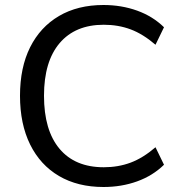

<svg xmlns="http://www.w3.org/2000/svg" viewBox="-20 -740 724 768"><path d="M394 8Q291 8 216 -36Q141 -80 100.5 -162Q60 -244 60 -357Q60 -470 100.5 -551Q141 -632 216 -676Q291 -720 394 -720Q466 -720 528.5 -697.5Q591 -675 636 -631L602 -561Q552 -604 502.5 -622.5Q453 -641 395 -641Q281 -641 218.5 -567.5Q156 -494 156 -357Q156 -219 218 -145Q280 -71 395 -71Q453 -71 502.5 -89.5Q552 -108 602 -151L636 -81Q591 -37 528.5 -14.5Q466 8 394 8Z"/></svg>

Font: Muli Medium
Style: Regular
Weight: 500
Designer: Vernon Adams
Foundry: Vernon Adams
Version: Version 2.100; ttfautohint (v1.8.1.43-b0c9)